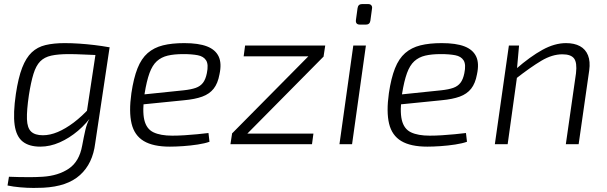

<svg xmlns="http://www.w3.org/2000/svg" viewBox="-20 -709 2986 944"><path d="M455 -477H519L448 -4Q442 45 423.5 84Q405 123 373.5 151.5Q342 180 297 195.5Q252 211 192 214Q176 215 145 215Q114 215 79.5 212Q45 209 17 203L24 160Q48 161 73 161.5Q98 162 127 162Q156 162 190 160Q267 155 318.5 120Q370 85 384 7Q392 -36 399.5 -69Q407 -102 420 -125L403 -134ZM298 -497Q333 -497 370 -494.5Q407 -492 444.5 -487.5Q482 -483 515 -477L487 -437Q432 -439 391 -441Q350 -443 319 -443Q266 -443 232 -435.5Q198 -428 177.5 -407Q157 -386 144.5 -345.5Q132 -305 122 -241Q111 -166 112.5 -123Q114 -80 133 -62Q152 -44 191 -44Q226 -44 264 -60Q302 -76 342.5 -106.5Q383 -137 424 -182L438 -149Q406 -102 363.5 -66Q321 -30 273.5 -9Q226 12 178 12Q123 12 91.5 -13Q60 -38 52 -94.5Q44 -151 58 -247Q70 -327 89 -376Q108 -425 136 -451.5Q164 -478 204 -487.5Q244 -497 298 -497Z M886 -497Q956 -497 997.5 -481Q1039 -465 1055 -431.5Q1071 -398 1059 -343Q1051 -299 1030.5 -273Q1010 -247 974.5 -234Q939 -221 884 -216L645 -192L651 -241L883 -265Q920 -269 942.5 -277Q965 -285 978 -302Q991 -319 997 -349Q1006 -392 993.5 -412Q981 -432 952 -437.5Q923 -443 881 -443Q836 -443 804.5 -435.5Q773 -428 751 -408Q729 -388 715 -349.5Q701 -311 691 -249Q679 -164 689.5 -119.5Q700 -75 734.5 -58.5Q769 -42 827 -42Q855 -42 887 -44Q919 -46 949.5 -49Q980 -52 1005 -55L1010 -12Q988 -4 952.5 1.5Q917 7 880 9.5Q843 12 815 12Q733 12 687 -15.5Q641 -43 627 -101Q613 -159 626 -251Q637 -325 656 -373Q675 -421 706 -448Q737 -475 781 -486Q825 -497 886 -497Z M1497 -433 1572 -432 1195 -51 1120 -52ZM1521 -52 1514 0H1113L1121 -52ZM1579 -485 1571 -432H1178L1185 -485Z M1779 -485 1711 0H1649L1717 -485ZM1790 -689Q1801 -689 1806 -682.5Q1811 -676 1809 -666L1801 -607Q1798 -588 1779 -588H1750Q1727 -588 1730 -611L1738 -669Q1741 -689 1760 -689Z M2152 -497Q2222 -497 2263.5 -481Q2305 -465 2321 -431.5Q2337 -398 2325 -343Q2317 -299 2296.5 -273Q2276 -247 2240.5 -234Q2205 -221 2150 -216L1911 -192L1917 -241L2149 -265Q2186 -269 2208.5 -277Q2231 -285 2244 -302Q2257 -319 2263 -349Q2272 -392 2259.5 -412Q2247 -432 2218 -437.5Q2189 -443 2147 -443Q2102 -443 2070.5 -435.5Q2039 -428 2017 -408Q1995 -388 1981 -349.5Q1967 -311 1957 -249Q1945 -164 1955.5 -119.5Q1966 -75 2000.5 -58.5Q2035 -42 2093 -42Q2121 -42 2153 -44Q2185 -46 2215.5 -49Q2246 -52 2271 -55L2276 -12Q2254 -4 2218.5 1.5Q2183 7 2146 9.5Q2109 12 2081 12Q1999 12 1953 -15.5Q1907 -43 1893 -101Q1879 -159 1892 -251Q1903 -325 1922 -373Q1941 -421 1972 -448Q2003 -475 2047 -486Q2091 -497 2152 -497Z M2763 -497Q2804 -497 2831.5 -482Q2859 -467 2871 -437Q2883 -407 2877 -363L2825 0H2762L2812 -349Q2818 -401 2802.5 -421.5Q2787 -442 2745 -442Q2695 -442 2642 -410.5Q2589 -379 2516 -322L2517 -370Q2587 -431 2647 -464Q2707 -497 2763 -497ZM2532 -485 2521 -361 2524 -345 2476 0H2413L2482 -485Z"/></svg>

Font: Exo 2 Light
Style: Italic
Weight: 300
Italic angle: -8°
Designer: Natanael Gama
Foundry: Natanael Gama
Version: Version 2.010